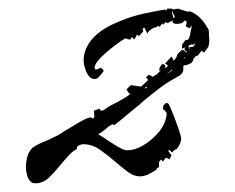

<svg xmlns="http://www.w3.org/2000/svg" viewBox="-20 -686 542 442"><path d="M61 -264Q48 -264 42.5 -282Q37 -300 42 -322Q47 -342 60 -349.5Q73 -357 89 -363Q99 -368 109 -372.5Q119 -377 128 -384L130 -385L158 -402Q165 -406 172.5 -410Q180 -414 188 -416L194 -413L197 -416V-423L196 -431L209 -436L212 -431L216 -432H218Q227 -439 235.5 -443.5Q244 -448 252 -452Q260 -457 267.5 -461Q275 -465 282 -472L278 -470L271 -480L281 -490L303 -487L304 -486L314 -495L320 -501Q320 -501 320.5 -501Q321 -501 321 -502L316 -508L323 -514L332 -509Q336 -513 340 -514Q347 -521 351 -524L347 -522V-529L352 -538H358L361 -534L359 -529Q360 -530 361 -530Q362 -530 363 -531L367 -535L360 -540L375 -556L380 -546Q382 -549 384.5 -552Q387 -555 388 -559L389 -562L400 -572L410 -565V-564Q410 -565 410.5 -565Q411 -565 411 -566L404 -572L407 -577L399 -574V-583L407 -594Q415 -591 418 -608Q418 -611 420 -619Q420 -620 420.5 -620.5Q421 -621 421 -622V-627L417 -621L408 -625L410 -636L405 -639Q401 -633 395.5 -632Q390 -631 386 -631Q382 -631 377 -634L378 -639L366 -633L360 -635L357 -629L354 -632L347 -624L345 -627Q340 -623 334 -622Q330 -620 326 -617Q322 -614 319 -609L312 -623L308 -619L310 -614L299 -602L298 -606L294 -605V-603L289 -595L284 -601L280 -595Q274 -595 269 -598Q260 -593 244 -581Q228 -569 214.5 -556Q201 -543 198 -533Q197 -526 201 -526Q204 -526 206.5 -527.5Q209 -529 213 -530L219 -523Q217 -520 210.5 -512Q204 -504 198 -504Q185 -504 177.5 -523.5Q170 -543 174 -561Q185 -610 258 -638Q284 -649 312.5 -655Q341 -661 360 -664L363 -662L365 -666H377V-664L390 -666L412 -659L417 -660Q443 -651 461 -616L460 -614L461 -613Q461 -609 461 -605Q461 -601 462 -597Q462 -593 461.5 -588.5Q461 -584 460 -579L450 -565L444 -569Q442 -567 442 -567Q442 -565 441 -565L434 -557L432 -558L425 -550Q424 -543 419.5 -540.5Q415 -538 411 -537Q409 -536 406.5 -536Q404 -536 402 -534V-524Q400 -516 392.5 -511.5Q385 -507 381 -505Q363 -495 346 -482Q329 -469 312 -455L301 -445Q287 -434 270.5 -420Q254 -406 243 -398L239 -400Q232 -397 221 -387Q217 -384 213.5 -381.5Q210 -379 206 -377Q211 -374 217.5 -370Q224 -366 231 -361Q243 -353 254.5 -346.5Q266 -340 273 -340Q290 -340 309 -351Q328 -362 343.5 -379.5Q359 -397 363 -418Q365 -425 362 -428.5Q359 -432 355 -435L356 -443L362 -449L367 -448Q370 -445 377.5 -426Q385 -407 391.5 -388Q398 -369 397 -364Q396 -359 393.5 -353.5Q391 -348 387 -343L382 -341L376 -335L370 -341L368 -340V-337L375 -329L370 -319L363 -323L361 -322L355 -314L351 -319L346 -313V-301L341 -299V-296Q332 -290 322 -285Q312 -280 302 -280Q288 -280 274 -290.5Q260 -301 245 -314Q229 -328 210.5 -341Q192 -354 172 -354Q167 -354 161 -351L157 -348V-343Q147 -338 137.5 -327.5Q128 -317 119 -306Q106 -290 92.5 -277Q79 -264 61 -264ZM380 -643 382 -646V-651L381 -650L376 -661V-656ZM416 -578Q426 -576 428 -584Q429 -585 429 -586Q425 -583 423 -583Q421 -583 420 -584L414 -580L416 -569ZM406 -552V-555Q404 -553 404 -552ZM363 -515 371 -520Q373 -522 374.5 -523Q376 -524 377 -526L373 -524V-523ZM317 -483 318 -484 317 -487 313 -483Z"/></svg>

Font: Water Brush
Style: Regular
Weight: 400
Designer: Robert E. Leuschke
Foundry: Robert E. Leuschke
Version: Version 1.010; ttfautohint (v1.8.4.7-5d5b)